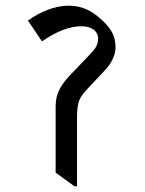

<svg xmlns="http://www.w3.org/2000/svg" viewBox="-20 -647 509 673"><path d="M241 6H250V-235C250 -291 259 -306 286 -335L350 -403C372 -427 385 -456 385 -481C385 -525 366 -554 322 -590C285 -620 252 -627 219 -627C173 -627 121 -606 78 -575L127 -502C178 -537 224 -555 265 -555C301 -555 324 -538 324 -511C324 -488 311 -472 293 -454L229 -387C178 -335 175 -301 175 -268V-42Z"/></svg>

Font: Noto Serif Devanagari
Style: Regular
Weight: 400
Designer: Universal Thirst, Indian Type Foundry and the Monotype Design Team
Foundry: Monotype Imaging Inc.
Version: Version 2.004